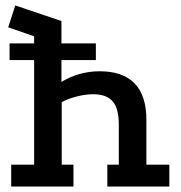

<svg xmlns="http://www.w3.org/2000/svg" viewBox="-20 -683 664 703"><path d="M21 0V-80H105V-550L10 -583L36 -663L205 -606V-383Q269 -422 345 -422Q430 -422 473 -377.5Q516 -333 516 -244V-80H600V0H373V-80H415V-228Q415 -286 392.5 -312Q370 -338 321 -338Q294 -338 262 -330Q230 -322 206 -309V-80H249V0ZM15 -524H331V-463H15Z"/></svg>

Font: Podkova SemiBold
Style: Regular
Weight: 600
Designer: Ilya Yudin
Foundry: Cyreal (www.cyreal.org)
Version: Version 2.103